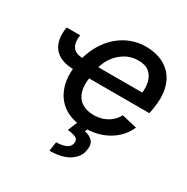

<svg xmlns="http://www.w3.org/2000/svg" viewBox="-173 -703 1043 1070"><g transform="rotate(30 348.0 -167.5)"><path d="M27.3 -423.8H114.3Q106.9 -375 125 -347.9Q143.1 -320.8 195.3 -320.3L183.6 -240.7Q91.3 -240.7 52 -289.3Q12.7 -337.9 27.3 -423.8ZM396.5 11.2Q314.9 11.2 261.2 -24.4Q207.5 -60.1 185.3 -124Q163.1 -188 177.2 -273.4Q190.9 -356.4 231.2 -419.2Q271.5 -481.9 332 -517.3Q392.6 -552.7 467.3 -552.7Q515.1 -552.7 557.1 -537.1Q599.1 -521.5 629.2 -488.3Q659.2 -455.1 671.6 -402.8Q684.1 -350.6 671.9 -276.4L665.5 -240.7H231.4L244.6 -320.3H624.5L570.8 -295.9Q579.6 -346.7 571.3 -384.5Q563 -422.4 537.4 -443.6Q511.7 -464.8 466.3 -464.8Q419.9 -464.8 382.1 -442.1Q344.2 -419.4 319.6 -382.8Q294.9 -346.2 287.6 -303.2L278.8 -249Q269.5 -193.4 281.2 -154.8Q293 -116.2 323.7 -96.2Q354.5 -76.2 400.4 -76.2Q432.1 -76.2 459.5 -85.7Q486.8 -95.2 508.1 -113Q529.3 -130.9 543 -156.7L641.1 -133.8Q622.1 -89.8 586.7 -57.4Q551.3 -24.9 503.2 -6.8Q455.1 11.2 396.5 11.2ZM346.7 -2.9H416.5L404.8 26.4Q435.1 31.2 454.8 51Q474.6 70.8 467.3 111.3Q460 159.2 413.3 189Q366.7 218.8 287.6 218.8L296.4 159.2Q333 159.2 357.4 148.7Q381.8 138.2 386.2 114.3Q390.6 90.8 374.3 81.1Q357.9 71.3 318.8 67.4Z"/></g></svg>

Font: Inter Tight Medium
Style: Italic
Weight: 500
Italic angle: -9.39999°
Designer: Rasmus Andersson
Foundry: rsms
Version: Version 3.004